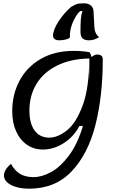

<svg xmlns="http://www.w3.org/2000/svg" viewBox="-20 -908 705 1162"><path d="M602 -549Q602 -327 557.5 -151.5Q513 24 413.5 129Q314 234 156 234Q90 234 47 211.5Q4 189 4 154Q4 137 15.5 118Q27 99 47 84Q69 125 101.5 144.5Q134 164 183 164Q232 164 288 134Q344 104 396.5 34.5Q449 -35 482 -146H461Q425 -79 364.5 -41Q304 -3 240 -3Q185 -3 143 -32Q101 -61 77.5 -113.5Q54 -166 54 -235Q54 -337 98.5 -420Q143 -503 227 -551.5Q311 -600 424 -600Q480 -600 522 -592Q531 -578 534 -563Q548 -573 554.5 -575.5Q561 -578 568 -578Q602 -578 602 -549ZM522 -424 523 -476Q523 -500 521 -554H520ZM520 -554Q408 -552 326 -511.5Q244 -471 201 -400.5Q158 -330 158 -239Q158 -161 189.5 -118Q221 -75 278 -75Q329 -75 384.5 -118.5Q440 -162 480 -269Q520 -376 520 -554ZM488 -888Q512 -888 528 -876.5Q544 -865 546 -841L551 -748Q552 -705 580 -683Q563 -673 549 -668.5Q535 -664 518 -664Q493 -664 480 -675.5Q467 -687 467 -717Q467 -760 469 -788.5Q471 -817 479 -841H465Q439 -817 420 -771.5Q401 -726 403 -682Q400 -675 380.5 -669.5Q361 -664 338 -664Q321 -664 311 -671.5Q301 -679 301 -691Q301 -728 335 -779.5Q369 -831 410 -866Q432 -879 445 -883.5Q458 -888 488 -888Z"/></svg>

Font: Lemonada Light
Style: Regular
Weight: 300
Designer: Mohamed Gaber (Arabic) Eduardo Tunni (Latin)
Foundry: Kief Type Foundry
Version: Version 3.006